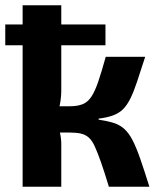

<svg xmlns="http://www.w3.org/2000/svg" viewBox="-23 -710 609 730"><path d="M529 -494Q511 -438 498 -399Q485 -360 472.5 -335Q460 -310 445 -295Q430 -280 407.5 -271.5Q385 -263 352 -259V-255Q386 -250 409.5 -242.5Q433 -235 450 -219.5Q467 -204 481 -177Q495 -150 510 -107Q525 -64 545 0H391Q374 -56 361 -93Q348 -130 337.5 -153Q327 -176 314.5 -187Q302 -198 285 -202Q268 -206 244 -206L242 -306Q272 -306 291.5 -314Q311 -322 324.5 -342.5Q338 -363 350.5 -399.5Q363 -436 379 -494ZM210 -690V-367Q210 -340 204.5 -311.5Q199 -283 189 -259Q198 -236 204 -210Q210 -184 210 -163V0H63V-690ZM281 -306V-206H173V-306ZM378 -617V-538H-3V-617Z"/></svg>

Font: Exo 2
Style: Bold
Weight: 700
Designer: Natanael Gama
Foundry: Natanael Gama
Version: Version 2.010